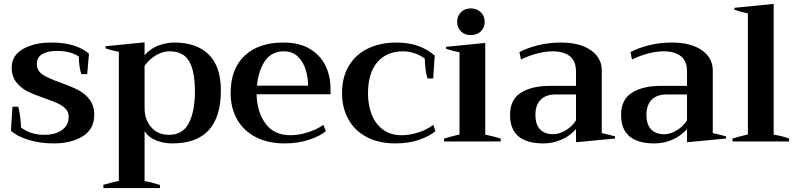

<svg xmlns="http://www.w3.org/2000/svg" viewBox="-20 -725 4091 984"><path d="M36 -55 44 -178H73Q79 -162 83 -130Q87 -98 88 -72Q108 -55 139 -44.5Q170 -34 207 -34Q263 -34 297.5 -58.5Q332 -83 332 -127Q332 -151 316 -167.5Q300 -184 276.5 -195Q253 -206 210 -221Q157 -239 122.5 -256Q88 -273 64 -303Q40 -333 40 -379Q40 -441 98 -474Q156 -507 243 -507Q369 -507 436 -450L427 -345H397Q391 -361 387.5 -386Q384 -411 384 -435Q342 -464 271 -464Q225 -464 197 -448Q169 -432 169 -397Q169 -362 199 -342.5Q229 -323 292 -301Q347 -281 381 -263.5Q415 -246 439 -215Q463 -184 463 -137Q463 -63 404 -26.5Q345 10 255 10Q185 10 126.5 -8Q68 -26 36 -55Z M510 222Q545 212 589 202V-459Q546 -468 521 -477V-488L721 -508V-442Q754 -479 795.5 -493Q837 -507 873 -507Q988 -507 1050 -445.5Q1112 -384 1112 -261Q1112 10 863 10Q820 10 781 -5Q742 -20 721 -53V203Q752 208 800 223V239H510ZM979 -256Q979 -360 949.5 -411Q920 -462 849 -462Q812 -462 778 -441Q744 -420 721 -388V-170Q721 -113 754.5 -73.5Q788 -34 846 -34Q917 -34 948 -94.5Q979 -155 979 -256Z M1674 -242H1295Q1297 -152 1340.5 -92Q1384 -32 1468 -32Q1509 -32 1555.5 -46Q1602 -60 1637 -85L1650 -53Q1618 -26 1561.5 -8Q1505 10 1439 10Q1354 10 1291.5 -22Q1229 -54 1195.5 -112.5Q1162 -171 1162 -248Q1162 -372 1233.5 -439.5Q1305 -507 1433 -507Q1514 -507 1568 -474.5Q1622 -442 1648 -388.5Q1674 -335 1674 -269ZM1559 -286Q1559 -326 1547 -366.5Q1535 -407 1507 -434.5Q1479 -462 1434 -462Q1372 -462 1338 -412.5Q1304 -363 1297 -286Z M1733 -248Q1733 -330 1768 -388Q1803 -446 1866 -476.5Q1929 -507 2013 -507Q2131 -507 2208 -440L2200 -323H2171Q2165 -340 2161 -370Q2157 -400 2157 -425Q2104 -462 2046 -462Q1962 -462 1914 -406.5Q1866 -351 1866 -245Q1866 -189 1884 -140.5Q1902 -92 1941 -62Q1980 -32 2039 -32Q2079 -32 2123.5 -46Q2168 -60 2200 -85L2212 -53Q2180 -26 2126.5 -8Q2073 10 2007 10Q1922 10 1860.5 -22Q1799 -54 1766 -112.5Q1733 -171 1733 -248Z M2323 -613Q2323 -643 2342.5 -662.5Q2362 -682 2393 -682Q2424 -682 2444 -662.5Q2464 -643 2464 -613Q2464 -583 2444 -564Q2424 -545 2393 -545Q2362 -545 2342.5 -564Q2323 -583 2323 -613ZM2256 -15Q2274 -21 2335 -36V-457Q2305 -462 2266 -475V-485L2467 -505V-35Q2511 -26 2546 -15V0H2256Z M2594 -136Q2594 -215 2650 -250Q2706 -285 2798 -285H2932V-358Q2932 -412 2900.5 -437Q2869 -462 2813 -462Q2773 -462 2729.5 -450Q2686 -438 2650 -420L2642 -458Q2686 -481 2741 -494Q2796 -507 2854 -507Q2951 -507 3007.5 -468Q3064 -429 3064 -364V-43Q3102 -35 3132 -26V-15L2932 4V-63Q2898 -26 2854.5 -8Q2811 10 2765 10Q2594 10 2594 -136ZM2932 -109V-241H2829Q2777 -241 2750.5 -213.5Q2724 -186 2724 -137Q2724 -86 2748.5 -61.5Q2773 -37 2815 -37Q2847 -37 2881 -58Q2915 -79 2932 -109Z M3163 -136Q3163 -215 3219 -250Q3275 -285 3367 -285H3501V-358Q3501 -412 3469.5 -437Q3438 -462 3382 -462Q3342 -462 3298.5 -450Q3255 -438 3219 -420L3211 -458Q3255 -481 3310 -494Q3365 -507 3423 -507Q3520 -507 3576.5 -468Q3633 -429 3633 -364V-43Q3671 -35 3701 -26V-15L3501 4V-63Q3467 -26 3423.5 -8Q3380 10 3334 10Q3163 10 3163 -136ZM3501 -109V-241H3398Q3346 -241 3319.5 -213.5Q3293 -186 3293 -137Q3293 -86 3317.5 -61.5Q3342 -37 3384 -37Q3416 -37 3450 -58Q3484 -79 3501 -109Z M3734 -15Q3755 -22 3813 -36V-656Q3772 -665 3744 -675V-685L3945 -705V-35Q3989 -28 4024 -15V0H3734Z"/></svg>

Font: Trirong SemiBold
Style: Regular
Weight: 600
Designer: Katatrad Team
Foundry: CadsonDemak
Version: Version 1.000